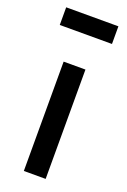

<svg xmlns="http://www.w3.org/2000/svg" viewBox="-129 -690 487 736"><g transform="rotate(20 114.5 -322.5)"><path d="M70 -446H159V0H70ZM221 -573H8V-645H221Z"/></g></svg>

Font: Tilda Sans Medium
Style: Regular
Weight: 500
Designer: ParaType Ltd
Foundry: ParaType Ltd
Version: Version 1.009